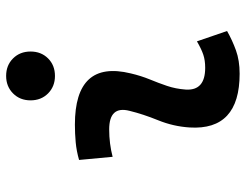

<svg xmlns="http://www.w3.org/2000/svg" viewBox="-108 -684 801 626"><g transform="rotate(-90 293.0 -370.5)"><path d="M471.7 -129.4 505.4 -31.2Q475.6 -14.2 442.4 -2.2Q409.2 9.8 366.2 9.8Q180.7 9.8 190.9 -153.3Q194.3 -206.5 214.4 -255.9Q234.4 -305.2 245.1 -349.1Q262.2 -415.5 184.6 -415.5Q138.2 -415.5 95.2 -404.3L85 -513.7Q113.8 -522 142.6 -524.7Q171.4 -527.3 200.2 -527.3Q411.6 -527.3 367.2 -345.2Q359.4 -312 347.7 -283.4Q335.9 -254.9 326.4 -226.8Q316.9 -198.7 314.5 -166.5Q310.1 -102.5 385.3 -102.5Q409.7 -102.5 428 -108.6Q446.3 -114.7 471.7 -129.4ZM358.9 -592.3Q324.7 -592.3 302 -614.7Q279.3 -637.2 279.3 -671.9Q279.3 -706.5 302 -729Q324.7 -751.5 358.9 -751.5Q393.6 -751.5 416 -729Q438.5 -706.5 438.5 -671.9Q438.5 -637.2 416 -614.7Q393.6 -592.3 358.9 -592.3Z"/></g></svg>

Font: Cascadia Mono NF SemiBold
Style: Italic
Weight: 600
Italic angle: -10°
Monospace: yes
Designer: Aaron Bell
Foundry: Saja Typeworks
Version: Version 2404.023; ttfautohint (v1.8.4)